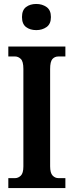

<svg xmlns="http://www.w3.org/2000/svg" viewBox="-20 -949 371 969"><path d="M22 0V-50H56Q72 -50 85 -62.5Q98 -75 98 -109V-601Q98 -639 85 -651.5Q72 -664 56 -664H22V-714H310V-664H275Q256 -664 244.5 -651Q233 -638 233 -601V-110Q233 -76 245.5 -63Q258 -50 275 -50H310V0ZM163 -797Q132 -797 111.5 -812.5Q91 -828 91 -863Q91 -898 111.5 -913.5Q132 -929 163 -929Q193 -929 215 -913.5Q237 -898 237 -863Q237 -828 215 -812.5Q193 -797 163 -797Z"/></svg>

Font: Noto Serif Ethiopic ExtraCondensed
Style: Bold
Weight: 700
Width: 2
Designer: Monotype Design Team
Foundry: Monotype Imaging Inc.
Version: Version 2.102; ttfautohint (v1.8.4.7-5d5b)